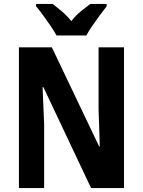

<svg xmlns="http://www.w3.org/2000/svg" viewBox="-20 -954 725 974"><path d="M609 0H442L200 -512H196Q199 -449 200.5 -405.5Q202 -362 204 -321V0H76V-714H243L483 -211H486Q484 -275 483 -314.5Q482 -354 480 -397V-714H609ZM267 -774Q256 -794 237.5 -821.5Q219 -849 199 -876Q179 -903 163 -922V-934H247Q267 -919 293 -897Q319 -875 342 -847Q364 -876 390 -896.5Q416 -917 438 -934H521V-922Q506 -903 486 -876Q466 -849 447.5 -822Q429 -795 418 -774Z"/></svg>

Font: Noto Sans Sinhala UI Condensed
Style: Bold
Weight: 700
Width: 3
Designer: Jelle Bosma - Monotype Design Team
Foundry: Monotype Imaging Inc.
Version: Version 2.006; ttfautohint (v1.8.4.7-5d5b)